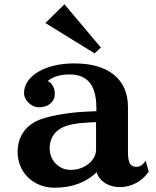

<svg xmlns="http://www.w3.org/2000/svg" viewBox="-20 -855 725 893"><path d="M279.8 -835 449.2 -633.8 419.9 -606.9 190.9 -748ZM428.2 -353Q428.2 -431.6 397.5 -470.2Q366.7 -508.8 304.2 -508.8Q272 -508.8 247.3 -501.7Q222.7 -494.6 201.2 -478Q216.3 -472.2 225.6 -455.6Q234.9 -439 234.9 -418.9Q234.9 -391.1 214.6 -373.5Q194.3 -356 162.1 -356Q144 -356 127.9 -365.5Q111.8 -375 101.8 -390.1Q91.8 -405.3 91.8 -421.9Q91.8 -452.1 109.1 -477.3Q126.5 -502.4 157.7 -521Q189 -539.6 231.7 -549.8Q274.4 -560.1 325.2 -560.1Q444.8 -560.1 510 -507.1Q575.2 -454.1 575.2 -356V-147Q575.2 -110.4 584 -94.7Q592.8 -79.1 613.8 -79.1Q640.1 -79.1 657.2 -107.9L671.9 -57.1Q649.4 -23.4 614 -4.2Q578.6 15.1 538.1 15.1Q497.6 15.1 468.5 -3.4Q439.5 -22 429.2 -54.2Q395 -19.5 345 -0.7Q294.9 18.1 234.9 18.1Q197.3 18.1 165.8 5.6Q134.3 -6.8 110.8 -29.5Q87.4 -52.2 74.7 -82.8Q62 -113.3 62 -148.9Q62 -196.3 84 -232.9Q106 -269.5 147.9 -291Q163.6 -299.3 189 -306.6Q214.4 -314 246.1 -320.1Q277.8 -326.2 313 -330.3Q348.1 -334.5 383.8 -335.9L428.2 -337.9ZM391.1 -285.2Q301.3 -280.8 264.2 -258.8Q238.8 -245.1 224.9 -220.7Q210.9 -196.3 210.9 -166Q210.9 -137.2 223.9 -114.3Q236.8 -91.3 259 -78.1Q281.2 -64.9 309.1 -64.9Q341.3 -64.9 367.9 -77.9Q394.5 -90.8 410.6 -112.3Q426.8 -133.8 426.8 -159.2V-287.1Z"/></svg>

Font: BIZ UDPMincho
Style: Bold
Weight: 700
Designer: TypeBank Co., Ltd.
Foundry: Morisawa Inc.
Version: Version 1.06